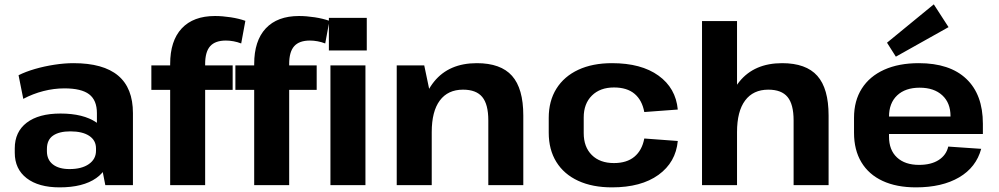

<svg xmlns="http://www.w3.org/2000/svg" viewBox="-20 -835 4505 866"><path d="M417.1 -194.1V-324.7Q417.1 -383 382.1 -409.7Q347.1 -436.4 270.6 -436.4Q223.1 -436.4 175.6 -424.2Q128.1 -412 85 -389.1L63.7 -495.7Q95.4 -511.6 137.6 -523.9Q179.8 -536.1 225.3 -543.1Q270.8 -550.1 311.4 -550.1Q446 -550.1 512.8 -494Q579.6 -437.9 579.6 -324.7V0H455ZM248.8 10.1Q154 10.1 100.3 -31.2Q46.6 -72.5 46.6 -146.1V-165.7Q46.6 -240.3 100.5 -281.6Q154.5 -322.9 252.8 -322.9Q355.6 -322.9 414.5 -282.9Q473.4 -242.8 473.4 -169.2V-148.1Q473.4 -73.5 414 -31.7Q354.6 10.1 248.8 10.1ZM293.6 -72.4Q348.6 -72.4 380.8 -94.9Q413 -117.4 413 -155V-165.8Q413 -201.9 382.5 -222.2Q352.1 -242.5 297.1 -242.5Q247.1 -242.5 219.3 -223.4Q191.6 -204.3 191.6 -162.9V-153Q191.6 -114.5 218.6 -93.4Q245.6 -72.4 293.6 -72.4Z M747.5 -546.1Q747.5 -651.2 799.8 -707Q852.1 -762.8 949.7 -762.8Q983.1 -762.8 1020.8 -757Q1058.5 -751.1 1086.7 -741L1067.9 -639Q1051 -645.6 1033.4 -648.8Q1015.9 -652.1 998.9 -652.1Q950.6 -652.1 928 -626.7Q905.3 -601.4 905.3 -546.1V0H747.5ZM662.7 -540H1029.4V-429.8H662.7Z M1126.5 -546.1Q1126.5 -651.2 1178.8 -707Q1231.1 -762.8 1328.7 -762.8Q1362.1 -762.8 1399.8 -757Q1437.5 -751.1 1465.7 -741L1446.9 -639Q1430 -645.6 1412.4 -648.8Q1394.9 -652.1 1377.9 -652.1Q1329.6 -652.1 1307 -626.7Q1284.3 -601.4 1284.3 -546.1V0H1126.5ZM1041.7 -540H1408.4V-429.8H1041.7Z M1628.3 -540V0H1470.4V-540ZM1634.3 -754.4V-607.4H1463.4V-754.4Z M2182.5 -291.9Q2182.5 -364.5 2155.2 -397.5Q2128 -430.6 2068.5 -430.6Q2000.1 -430.6 1963.7 -381.6Q1927.3 -332.7 1927.3 -239.3L1870.5 -157.3V-227.4Q1870.5 -384 1938 -467Q2005.4 -550.1 2130.7 -550.1Q2238.6 -550.1 2289.4 -493Q2340.3 -435.9 2340.3 -314V0H2182.5ZM1769.4 -540H1893.5L1927.3 -378.6V0H1769.4Z M2740.4 10.1Q2652 10.1 2587.9 -19.5Q2523.8 -49.1 2489.4 -104.5Q2455 -159.9 2455 -236.6V-303.4Q2455 -379.6 2489.6 -435Q2524.3 -490.4 2588.4 -520.3Q2652.4 -550.1 2740.4 -550.1Q2872.3 -550.1 2950.2 -493.9Q3028.1 -437.7 3037.1 -340.9L2886 -329.7Q2876.1 -383.3 2842.1 -411.9Q2808.1 -440.5 2749.2 -440.5Q2686.7 -440.5 2649.8 -404Q2612.8 -367.5 2612.8 -305.4V-234.6Q2612.8 -172 2649.3 -135.8Q2685.7 -99.5 2749.2 -99.5Q2807.2 -99.5 2841.6 -128.3Q2876.1 -157.2 2886 -210.3L3037.1 -199.1Q3028.1 -102.8 2950 -46.3Q2871.8 10.1 2740.4 10.1Z M3559.5 -291.9Q3559.5 -364.5 3532.2 -397.5Q3505 -430.6 3445.5 -430.6Q3377.1 -430.6 3340.7 -381.6Q3304.3 -332.7 3304.3 -239.3L3246.5 -157.3L3247.5 -227.4Q3247.5 -384 3315 -467Q3382.4 -550.1 3507.7 -550.1Q3615.6 -550.1 3666.4 -493Q3717.3 -435.9 3717.3 -314V0H3559.5ZM3146.4 -740H3304.3V-378.6V0H3146.4Z M4111.4 10.1Q4023.5 10.1 3960.9 -19Q3898.3 -48.1 3865.2 -103.3Q3832 -158.4 3832 -236.1V-303.9Q3832 -380.6 3867.2 -435.7Q3902.4 -490.9 3968 -520.5Q4033.6 -550.1 4124.1 -550.1Q4263.9 -550.1 4338.5 -479.3Q4413.2 -408.5 4413.2 -276.9V-230.5H3960.8V-309.4H4288.5L4267.2 -279.1V-311Q4267.2 -371 4230 -405.2Q4192.7 -439.5 4128.2 -439.5Q4063.3 -439.5 4026.5 -404.7Q3989.8 -370 3989.8 -308.5V-218.8Q3989.8 -158.3 4025.8 -124.8Q4061.8 -91.3 4125.3 -91.3Q4179.7 -91.3 4213.9 -113.3Q4248.1 -135.3 4257 -173.9L4405.6 -163.7Q4382.9 -80 4306 -35Q4229 10.1 4111.4 10.1ZM4258.3 -712.6 4020.7 -579.4 3980.8 -642.4 4191.8 -815.4Z"/></svg>

Font: Pathway Extreme 8pt Thin
Style: Regular
Weight: 100
Designer: Eduardo Rodriguez Tunni
Foundry: Eduardo Rodriguez Tunni
Version: Version 1.000